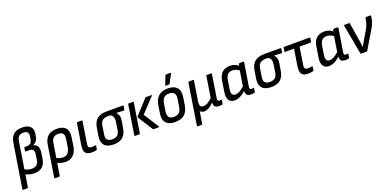

<svg xmlns="http://www.w3.org/2000/svg" viewBox="-3 -1690 5786 2863"><g transform="rotate(-20 2890.0 -259.0)"><path d="M16 185Q7 185 9 175L119 -518Q133 -609 181.5 -651.5Q230 -694 320 -694Q403 -694 444 -654.5Q485 -615 474 -542L470 -511Q463 -460 440.5 -431.5Q418 -403 385 -390V-388Q431 -378 451 -340.5Q471 -303 461 -243L448 -156Q435 -71 389 -30Q343 11 260 11Q218 11 180 -1Q142 -13 117 -26L130 -102Q153 -86 184.5 -76Q216 -66 248 -66Q299 -66 326.5 -90Q354 -114 362 -166L373 -239Q382 -291 365.5 -315.5Q349 -340 307 -340H248Q240 -340 241 -349L248 -398Q250 -407 257 -407H280Q330 -407 351.5 -426.5Q373 -446 382 -499L386 -526Q393 -572 374.5 -594Q356 -616 310 -616Q264 -616 239.5 -593.5Q215 -571 207 -523L96 175Q94 185 86 185Z M521 185Q512 185 514 175L592 -322Q606 -410 655.5 -454.5Q705 -499 800 -499Q894 -499 936.5 -450.5Q979 -402 964 -306L945 -177Q930 -84 882.5 -36.5Q835 11 755 11Q721 11 683.5 0.5Q646 -10 621 -25L631 -99Q655 -83 686 -74.5Q717 -66 744 -66Q794 -66 821.5 -96Q849 -126 859 -187L878 -307Q888 -368 865 -394.5Q842 -421 793 -421Q745 -421 717 -397.5Q689 -374 680 -317L601 175Q599 185 591 185Z M1174 11Q1102 11 1074 -23Q1046 -57 1058 -136L1112 -479Q1114 -488 1124 -488H1192Q1202 -488 1200 -479L1146 -131Q1141 -94 1153 -79.5Q1165 -65 1198 -65Q1213 -65 1228 -66.5Q1243 -68 1257 -71Q1267 -73 1265 -61L1256 -7Q1255 2 1246 3Q1233 7 1213 9Q1193 11 1174 11Z M1518 11Q1419 11 1375.5 -39Q1332 -89 1345 -176L1366 -306Q1380 -399 1433 -443.5Q1486 -488 1587 -488H1844Q1855 -488 1853 -479L1843 -421Q1841 -412 1833 -412L1715 -417V-416Q1736 -396 1747.5 -364.5Q1759 -333 1750 -278L1732 -170Q1719 -83 1668.5 -36Q1618 11 1518 11ZM1525 -68Q1576 -68 1606 -92Q1636 -116 1645 -170L1664 -292Q1670 -330 1664.5 -354.5Q1659 -379 1646.5 -393.5Q1634 -408 1617 -415H1579Q1529 -415 1496.5 -392Q1464 -369 1454 -307L1433 -172Q1425 -117 1449.5 -92.5Q1474 -68 1525 -68Z M2155 0Q2148 0 2144 -6L1991 -246Q1988 -251 1993 -257L2199 -483Q2203 -488 2213 -488H2298Q2303 -488 2304.5 -485Q2306 -482 2301 -477L2089 -252L2242 -12Q2245 -7 2242.5 -3.5Q2240 0 2234 0ZM1860 0Q1850 0 1852 -11L1926 -479Q1928 -488 1937 -488H2006Q2016 -488 2014 -479L1940 -11Q1937 0 1929 0Z M2494 11Q2398 11 2353 -40Q2308 -91 2323 -187L2344 -317Q2375 -499 2561 -499Q2655 -499 2701 -449.5Q2747 -400 2733 -303L2713 -175Q2698 -80 2644 -34.5Q2590 11 2494 11ZM2503 -68Q2558 -68 2587 -95Q2616 -122 2626 -183L2644 -296Q2655 -361 2631.5 -391Q2608 -421 2552 -421Q2497 -421 2469 -393.5Q2441 -366 2431 -307L2412 -191Q2403 -130 2424.5 -99Q2446 -68 2503 -68ZM2546 -546Q2542 -546 2541 -549.5Q2540 -553 2542 -558L2595 -693Q2597 -699 2601.5 -701Q2606 -703 2611 -703H2676Q2682 -703 2683.5 -699.5Q2685 -696 2682 -690L2610 -555Q2605 -546 2594 -546Z M2785 185Q2776 185 2778 175L2881 -479Q2883 -488 2893 -488H2961Q2971 -488 2969 -479L2919 -164Q2911 -113 2924.5 -90.5Q2938 -68 2971 -68Q3009 -68 3045.5 -91.5Q3082 -115 3113 -144L3166 -479Q3168 -488 3178 -488H3246Q3256 -488 3254 -479L3197 -118Q3193 -85 3198.5 -75Q3204 -65 3224 -65Q3231 -65 3239 -66Q3247 -67 3254 -68Q3262 -69 3260 -60L3251 -4Q3250 0 3248 2.5Q3246 5 3240 6Q3229 9 3217.5 10Q3206 11 3193 11Q3149 11 3128 -9Q3107 -29 3110 -73H3108Q3073 -36 3034 -13Q2995 10 2957 10Q2936 10 2919 2Q2902 -6 2893 -19L2862 175Q2860 185 2851 185Z M3440 11Q3375 11 3348 -35Q3321 -81 3335 -163L3361 -328Q3375 -418 3423.5 -458.5Q3472 -499 3543 -499Q3588 -499 3624 -484Q3660 -469 3684 -447L3675 -375Q3648 -396 3618 -409Q3588 -422 3557 -422Q3510 -422 3482.5 -395.5Q3455 -369 3445 -311L3423 -167Q3416 -117 3429.5 -92.5Q3443 -68 3481 -68Q3514 -68 3550.5 -89Q3587 -110 3642 -159L3634 -89Q3598 -56 3566.5 -33.5Q3535 -11 3504 0Q3473 11 3440 11ZM3701 11Q3654 11 3633 -11.5Q3612 -34 3619 -85L3623 -105L3622 -130L3665 -403L3674 -432L3682 -479Q3684 -488 3692 -488H3756Q3767 -488 3765 -479L3707 -117Q3703 -85 3709 -75Q3715 -65 3731 -65Q3741 -65 3749 -66Q3757 -67 3764 -68Q3773 -70 3771 -60L3762 -5Q3761 4 3750 6Q3739 8 3728 9.5Q3717 11 3701 11Z M4020 11Q3921 11 3877.5 -39Q3834 -89 3847 -176L3868 -306Q3882 -399 3935 -443.5Q3988 -488 4089 -488H4346Q4357 -488 4355 -479L4345 -421Q4343 -412 4335 -412L4217 -417V-416Q4238 -396 4249.5 -364.5Q4261 -333 4252 -278L4234 -170Q4221 -83 4170.5 -36Q4120 11 4020 11ZM4027 -68Q4078 -68 4108 -92Q4138 -116 4147 -170L4166 -292Q4172 -330 4166.5 -354.5Q4161 -379 4148.5 -393.5Q4136 -408 4119 -415H4081Q4031 -415 3998.5 -392Q3966 -369 3956 -307L3935 -172Q3927 -117 3951.5 -92.5Q3976 -68 4027 -68Z M4605 11Q4558 11 4530 -4.5Q4502 -20 4492.5 -54.5Q4483 -89 4490 -143L4533 -412H4391Q4382 -412 4383 -421L4392 -479Q4394 -488 4403 -488H4806Q4817 -488 4815 -479L4806 -421Q4804 -412 4795 -412H4621L4577 -135Q4571 -99 4583.5 -82Q4596 -65 4626 -65Q4645 -65 4662 -67.5Q4679 -70 4695 -73Q4703 -74 4702 -64L4695 -9Q4694 -5 4692 -3.5Q4690 -2 4685 0Q4670 5 4648.5 8Q4627 11 4605 11Z M4936 11Q4871 11 4844 -35Q4817 -81 4831 -163L4857 -328Q4871 -418 4919.5 -458.5Q4968 -499 5039 -499Q5084 -499 5120 -484Q5156 -469 5180 -447L5171 -375Q5144 -396 5114 -409Q5084 -422 5053 -422Q5006 -422 4978.5 -395.5Q4951 -369 4941 -311L4919 -167Q4912 -117 4925.5 -92.5Q4939 -68 4977 -68Q5010 -68 5046.5 -89Q5083 -110 5138 -159L5130 -89Q5094 -56 5062.5 -33.5Q5031 -11 5000 0Q4969 11 4936 11ZM5197 11Q5150 11 5129 -11.5Q5108 -34 5115 -85L5119 -105L5118 -130L5161 -403L5170 -432L5178 -479Q5180 -488 5188 -488H5252Q5263 -488 5261 -479L5203 -117Q5199 -85 5205 -75Q5211 -65 5227 -65Q5237 -65 5245 -66Q5253 -67 5260 -68Q5269 -70 5267 -60L5258 -5Q5257 4 5246 6Q5235 8 5224 9.5Q5213 11 5197 11Z M5448 0Q5440 0 5438 -9L5352 -478Q5350 -488 5360 -488H5435Q5444 -488 5444 -481L5489 -200Q5494 -171 5497.5 -143Q5501 -115 5505 -85H5506Q5521 -113 5536.5 -141Q5552 -169 5568 -196L5631 -302Q5644 -326 5654.5 -346.5Q5665 -367 5672 -388.5Q5679 -410 5683 -435L5691 -479Q5693 -488 5700 -488H5772Q5782 -488 5780 -479L5774 -439Q5770 -410 5760.5 -383Q5751 -356 5737 -328Q5723 -300 5703 -268L5547 -8Q5543 0 5536 0Z"/></g></svg>

Font: Sofia Sans Semi Condensed Medium
Style: Italic
Weight: 500
Italic angle: -9°
Version: Version 4.100